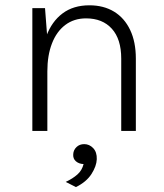

<svg xmlns="http://www.w3.org/2000/svg" viewBox="-20 -506 634 742"><path d="M448.5 0V-279.5Q448.5 -355 412.2 -395Q376 -435 312.5 -435Q266 -435 232.2 -409.5Q198.5 -384 180.8 -338Q163 -292 163 -230.5H137.5Q137.5 -308.5 158.8 -365.8Q180 -423 221.8 -454.2Q263.5 -485.5 325.5 -485.5Q380.5 -485.5 420.8 -461Q461 -436.5 483 -390.2Q505 -344 505 -279.5V0ZM105 0V-474.5H154L163 -357.5V0ZM273.5 217 234 197Q261.5 184 279.2 168.2Q297 152.5 303 128Q285 127.5 273.2 117.2Q261.5 107 263 89.5Q264 73.5 275.8 62.2Q287.5 51 305.5 51Q325.5 51 340.2 66.5Q355 82 354 109.5Q353 136 333.5 166.5Q314 197 273.5 217Z"/></svg>

Font: Karla Light
Style: Regular
Weight: 300
Designer: Jonathan Pinhorn
Version: Version 2.004;gftools[0.9.33]